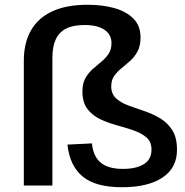

<svg xmlns="http://www.w3.org/2000/svg" viewBox="-20 -779 778 806"><path d="M492 7Q382 7 327.5 -37.5Q273 -82 263 -172L366 -177Q371 -123 402.5 -96.5Q434 -70 496 -70Q552 -70 584 -90Q616 -110 616 -151Q616 -184 595 -202Q574 -220 541 -231.5Q508 -243 471 -253Q434 -263 401 -278.5Q368 -294 347 -321.5Q326 -349 326 -395Q326 -429 338.5 -451Q351 -473 369 -489Q387 -505 405 -519.5Q423 -534 435.5 -552.5Q448 -571 448 -598Q448 -634 418.5 -654Q389 -674 335 -674Q287 -674 257.5 -659Q228 -644 214 -613.5Q200 -583 200 -537V0H80V-524Q80 -598 109.5 -650.5Q139 -703 198.5 -731Q258 -759 348 -759Q410 -759 460 -745Q510 -731 540 -701Q570 -671 570 -622Q570 -587 557.5 -563.5Q545 -540 526.5 -523.5Q508 -507 490 -492.5Q472 -478 459.5 -460.5Q447 -443 447 -416Q447 -385 467 -366.5Q487 -348 518 -336.5Q549 -325 585 -313Q621 -301 652 -282.5Q683 -264 703 -233Q723 -202 723 -150Q723 -74 662 -33.5Q601 7 492 7Z"/></svg>

Font: Pathway Extreme 72pt SemiBold
Style: Regular
Weight: 600
Designer: Eduardo Rodriguez Tunni
Foundry: Eduardo Rodriguez Tunni
Version: Version 1.001;gftools[0.9.26]